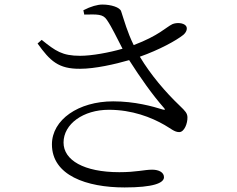

<svg xmlns="http://www.w3.org/2000/svg" viewBox="-20 -787 1040 843"><path d="M350 -723C407 -724 432 -726 449 -700C472 -667 493 -620 518 -573C459 -556 383 -542 332 -542C253 -542 224 -563 163 -612L145 -596C200 -519 237 -484 332 -485C397 -485 485 -505 547 -523C596 -446 649 -371 700 -313C707 -305 705 -304 695 -306C650 -320 572 -342 477 -342C324 -342 208 -261 208 -153C208 -17 360 36 527 36C652 36 700 17 700 -9C700 -30 678 -42 648 -42C613 -42 580 -31 504 -31C348 -31 259 -84 259 -161C259 -243 346 -305 458 -305C560 -305 644 -272 703 -238C731 -222 746 -207 767 -207C789 -207 804 -245 803 -273C802 -290 794 -299 770 -322C706 -383 642 -458 594 -538C679 -568 754 -609 785 -634C799 -646 805 -663 796 -674C785 -687 756 -689 737 -681C708 -667 678 -631 567 -589C539 -646 526 -695 512 -737C507 -755 467 -767 430 -767C408 -767 379 -759 346 -742Z"/></svg>

Font: Source Han Serif K
Style: Regular
Weight: 400
Designer: Ryoko NISHIZUKA 西塚涼子 (kana & ideographs); Frank Grießhammer (Latin, Greek & Cyrillic); Wenlong ZHANG 张文龙 (bopomofo); San
Foundry: Adobe Systems Incorporated
Version: Version 1.001;PS 1.001;hotconv 16.6.54;makeotf.lib2.5.65590